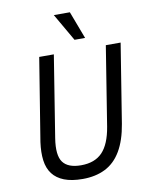

<svg xmlns="http://www.w3.org/2000/svg" viewBox="-99 -992 835 1073"><g transform="rotate(-10 318.5 -456.0)"><path d="M283 9Q220 9 178 -7.5Q136 -24 112.5 -55Q89 -86 83 -131.5Q77 -177 85 -235L161 -705H244L170 -242Q155 -147 184 -107.5Q213 -68 287 -68Q365 -68 408 -113Q451 -158 467 -255L539 -705H623L551 -256Q536 -165 501 -105.5Q466 -46 411 -18.5Q356 9 283 9ZM372 -765 282 -921H373L432 -765Z"/></g></svg>

Font: Nunito Sans 7pt Condensed
Style: Italic
Weight: 400
Width: 3
Italic angle: -9°
Designer: Vernon Adams
Foundry: Vernon Adams
Version: Version 3.101;gftools[0.9.27]